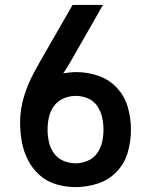

<svg xmlns="http://www.w3.org/2000/svg" viewBox="-20 -755 616 783"><path d="M288 8Q334 8 379 -6.5Q424 -21 456.5 -55.5Q489 -90 501.5 -135Q514 -180 514 -226Q514 -272 501.5 -317Q489 -362 457 -396.5Q425 -431 381 -446Q337 -461 291 -461Q278 -461 264.5 -459.5Q251 -458 238 -456Q246 -468 253.5 -480Q261 -492 268 -504L400 -735H276L171 -552Q144 -506 118.5 -459Q93 -412 77.5 -360.5Q62 -309 62 -255Q62 -216 69 -177Q76 -138 94 -102.5Q112 -67 142 -40.5Q172 -14 210.5 -3Q249 8 288 8ZM288 -89Q263 -89 239 -99Q215 -109 200 -130Q185 -151 179.5 -176Q174 -201 174 -226Q174 -252 179.5 -277Q185 -302 200.5 -323Q216 -344 240 -354Q264 -364 289 -364Q289 -364 289 -364Q289 -364 289 -364Q314 -364 338 -354Q362 -344 376.5 -322.5Q391 -301 396.5 -276.5Q402 -252 402 -226Q402 -201 396.5 -176Q391 -151 376 -130Q361 -109 337 -99Q313 -89 288 -89Z"/></svg>

Font: Iosevka Sparkle Semibold
Style: Regular
Weight: 600
Designer: Belleve Invis
Foundry: Belleve Invis
Version: Version 4.5.0; ttfautohint (v1.8.3)